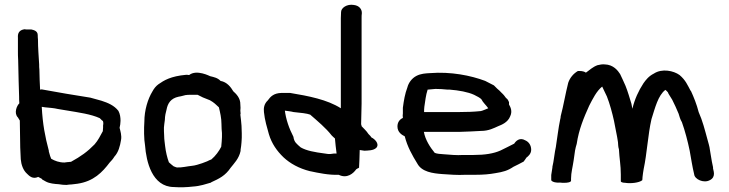

<svg xmlns="http://www.w3.org/2000/svg" viewBox="-20 -781 3089 814"><path d="M56 -283 64 -270C64 -249 65 -227 65 -206C65 -172 66 -140 68 -106C70 -83 78 -59 95 -44C104 -35 119 -20 142 -31C145 -29 150 -27 157 -23L159 -20C165 -17 166 -16 175 -11C190 -3 212 -1 229 0C238 2 252 3 261 3H262C269 2 277 1 282 1H283C292 0 300 -1 308 -2C377 -12 414 -51 445 -92C452 -99 459 -107 465 -117C482 -135 489 -162 493 -187C497 -206 490 -227 487 -239C489 -247 491 -259 491 -269C491 -283 489 -298 482 -311C464 -334 438 -345 410 -354L363 -367C294 -378 226 -389 157 -402C155 -402 153 -401 150 -401C149 -427 147 -458 147 -485V-486C146 -493 146 -500 146 -508C144 -542 141 -579 141 -612V-613C140 -622 140 -628 140 -632C140 -651 121 -654 113 -656H93C93 -656 85 -657 83 -657C52 -652 56 -627 56 -620V-563C56 -552 56 -541 57 -526C57 -500 59 -465 59 -438C59 -418 61 -393 61 -372C61 -362 61 -354 62 -343C51 -333 38 -301 56 -283ZM157 -328H158C160 -328 163 -327 171 -326C190 -324 209 -323 225 -319L261 -313C315 -304 366 -297 403 -280L412 -271C416 -268 418 -269 418 -256L417 -249V-239C417 -235 416 -234 416 -225C405 -205 396 -186 381 -169C351 -138 323 -118 281 -95C276 -95 272 -94 271 -94H269C264 -93 265 -94 253 -92C231 -92 212 -99 197 -108C194 -114 191 -124 187 -139V-142C171 -202 161 -254 157 -328Z M592 -265C590 -237 590 -191 595 -164C600 -97 624 11 717 12C744 14 772 13 797 10C830 8 853 -1 875 -7V-8C910 -24 935 -36 958 -70C972 -88 993 -108 1000 -141V-146C1002 -156 1003 -168 1004 -179V-180C1004 -184 1005 -190 1005 -198V-216C1005 -227 1004 -237 1004 -246V-247C1003 -261 1001 -280 999 -295L1000 -299V-300C1000 -305 999 -309 999 -312C1000 -320 1000 -327 999 -337C1000 -366 980 -384 969 -394C959 -411 943 -433 915 -438C903 -451 887 -454 871 -458C870 -458 814 -488 782 -463H780L773 -464H770C703 -458 675 -440 652 -424C641 -416 633 -406 626 -393C607 -362 592 -314 592 -265ZM675 -240C676 -249 677 -262 679 -273V-274C679 -288 683 -306 686 -316C691 -343 704 -364 737 -371C751 -373 761 -377 767 -378H769C774 -379 777 -379 785 -379H818L840 -368L870 -356C888 -346 895 -338 908 -326C913 -305 919 -281 919 -254V-252C919 -239 920 -228 921 -217V-200C921 -191 919 -169 918 -160V-159C909 -141 894 -120 876 -105C873 -104 863 -100 858 -97L837 -89C825 -85 807 -79 794 -78C773 -76 752 -70 730 -71C728 -71 724 -73 716 -76C709 -81 703 -87 696 -93C689 -112 683 -136 680 -162C679 -174 676 -189 676 -204V-205C675 -218 675 -230 675 -240Z M1099 -306C1102 -273 1113 -237 1120 -212C1132 -172 1154 -141 1182 -114C1210 -88 1247 -67 1295 -55H1296C1328 -48 1376 -38 1416 -40C1452 -22 1479 -47 1490 -63L1501 -70L1502 -66C1504 -93 1504 -117 1505 -145C1512 -144 1518 -143 1525 -142C1539 -143 1564 -142 1576 -155C1590 -172 1567 -193 1555 -198C1552 -202 1549 -207 1542 -213C1533 -227 1522 -236 1513 -246C1513 -249 1512 -252 1511 -254C1512 -284 1512 -313 1513 -342V-704C1513 -712 1513 -717 1514 -724V-727C1514 -740 1505 -757 1480 -760C1450 -765 1426 -747 1426 -730C1426 -722 1425 -714 1425 -704V-322C1367 -359 1288 -374 1210 -387H1173C1141 -386 1127 -372 1115 -355C1100 -341 1097 -323 1099 -306ZM1187 -312C1200 -310 1213 -309 1224 -306C1255 -303 1282 -300 1295 -295C1326 -268 1362 -238 1386 -207C1390 -202 1396 -198 1400 -194C1402 -172 1404 -152 1407 -130H1395C1386 -128 1377 -128 1373 -128C1369 -128 1367 -129 1358 -130C1312 -136 1280 -142 1255 -156C1238 -171 1227 -178 1224 -201C1206 -236 1192 -274 1187 -317Z M1665 -245C1665 -220 1684 -209 1696 -203C1707 -159 1728 -122 1749 -88C1768 -52 1815 -46 1855 -43C1886 -41 1918 -38 1955 -40H1997C2028 -40 2054 -42 2081 -47C2112 -52 2132 -57 2157 -74C2171 -81 2186 -88 2200 -96C2204 -102 2208 -106 2212 -113C2219 -118 2232 -129 2232 -146C2232 -166 2221 -180 2207 -186C2183 -200 2167 -183 2160 -172C2141 -163 2122 -152 2102 -143C2073 -130 2036 -124 1988 -124H1944C1915 -122 1890 -125 1862 -127C1846 -128 1832 -129 1823 -133C1804 -156 1783 -188 1777 -222H1930C1961 -223 1989 -224 2020 -226C2052 -226 2074 -238 2092 -246C2107 -252 2133 -262 2143 -288C2153 -309 2145 -326 2138 -338V-348C2134 -356 2134 -359 2125 -366C2120 -373 2115 -380 2106 -388C2101 -394 2094 -400 2088 -405L2074 -419C2063 -425 2051 -431 2037 -438C1976 -461 1891 -478 1803 -471C1784 -470 1764 -469 1745 -459C1726 -449 1712 -430 1707 -410C1697 -384 1692 -355 1688 -324V-300C1687 -295 1687 -289 1688 -281C1674 -275 1665 -262 1665 -245ZM1778 -306C1778 -313 1778 -320 1779 -328C1783 -353 1785 -377 1793 -401C1803 -402 1814 -403 1826 -404C1843 -404 1859 -403 1878 -401H1887C1925 -398 1964 -391 1990 -379C2002 -373 2016 -366 2021 -360C2027 -347 2041 -335 2050 -322C2042 -319 2025 -311 2018 -310H2017C1989 -307 1959 -306 1929 -306Z M2317 -18C2317 -13 2327 -8 2340 -7H2342C2343 -7 2345 -6 2354 -7C2358 -6 2367 -6 2372 -6H2374C2384 -6 2401 -8 2401 -15V-24C2401 -49 2408 -73 2412 -101L2418 -143C2420 -153 2422 -162 2425 -171C2434 -232 2455 -282 2478 -333C2493 -362 2509 -395 2533 -414C2538 -402 2545 -390 2553 -372C2565 -342 2576 -301 2583 -269C2588 -239 2596 -208 2600 -178C2601 -171 2600 -160 2604 -148C2606 -108 2612 -81 2612 -41V-12C2612 -10 2618 -6 2630 -6C2653 -2 2690 -6 2703 -17V-18C2703 -19 2704 -21 2704 -30C2705 -40 2707 -54 2709 -65C2723 -130 2727 -211 2742 -276C2757 -323 2770 -377 2801 -400C2805 -397 2809 -393 2812 -389C2813 -386 2814 -383 2817 -379L2830 -358C2838 -342 2850 -317 2857 -299C2861 -287 2863 -276 2871 -263C2884 -227 2896 -181 2904 -142C2910 -109 2915 -75 2923 -42C2925 -21 2963 -3 2989 -17C3018 -31 3003 -61 3003 -67V-72C2999 -90 2997 -101 2994 -120L2990 -144C2988 -162 2983 -175 2979 -191C2968 -231 2959 -268 2942 -306C2934 -338 2921 -370 2909 -396H2908C2895 -420 2887 -441 2861 -463C2836 -481 2787 -492 2752 -469C2730 -458 2718 -442 2708 -428C2687 -396 2671 -361 2661 -320C2660 -326 2658 -334 2657 -341C2649 -367 2642 -392 2632 -417C2623 -437 2616 -453 2609 -467C2600 -481 2581 -507 2544 -508C2534 -509 2522 -507 2515 -505H2514C2492 -497 2480 -484 2464 -473C2459 -477 2449 -480 2438 -480H2430C2411 -469 2396 -451 2389 -430C2377 -383 2369 -333 2357 -288V-286C2357 -283 2356 -279 2355 -275C2347 -237 2343 -198 2337 -161V-160C2331 -135 2328 -97 2322 -74V-71C2321 -63 2318 -48 2317 -39Z"/></svg>

Font: Scribbler
Style: Blk
Weight: 900
Designer: Mew Too
Foundry: Cannot Into Space Fonts
Version: Version 1.001